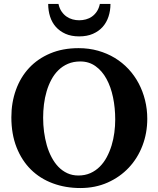

<svg xmlns="http://www.w3.org/2000/svg" viewBox="-20 -929 796 965"><path d="M559.1 -328.1Q559.1 -386.7 548.1 -439.7Q537.1 -492.7 515.1 -532.7Q493.2 -572.8 460.2 -596.4Q427.2 -620.1 383.8 -620.1Q349.1 -620.1 321.8 -608.4Q294.4 -596.7 273.7 -576.4Q252.9 -556.2 238.3 -528.8Q223.6 -501.5 214.4 -470Q205.1 -438.5 200.9 -404.5Q196.8 -370.6 196.8 -336.9Q196.8 -301.3 201.4 -266.1Q206.1 -231 215.3 -198.7Q224.6 -166.5 239.3 -138.7Q253.9 -110.8 273.4 -90.6Q293 -70.3 318.1 -58.6Q343.3 -46.9 374 -46.9Q407.2 -46.9 434.1 -58.8Q460.9 -70.8 481.4 -91.3Q502 -111.8 516.6 -139.2Q531.2 -166.5 540.8 -197.8Q550.3 -229 554.7 -262.5Q559.1 -295.9 559.1 -328.1ZM720.2 -332Q720.2 -260.3 696 -197Q671.9 -133.8 627.4 -86.4Q583 -39.1 521 -11.5Q459 16.1 383.8 16.1Q309.1 16.1 245.4 -7.6Q181.6 -31.2 135.5 -76.7Q89.4 -122.1 63.2 -188.5Q37.1 -254.9 37.1 -339.8Q37.1 -413.6 60.1 -477.3Q83 -541 126.2 -587.4Q169.4 -633.8 232.2 -660.4Q294.9 -687 375 -687Q426.8 -687 472.7 -674.1Q518.6 -661.1 556.9 -637.9Q595.2 -614.7 625.5 -582.3Q655.8 -549.8 676.8 -510.3Q697.8 -470.7 709 -425.5Q720.2 -380.4 720.2 -332ZM535.2 -909.2Q535.2 -875.5 525.4 -845.7Q515.6 -815.9 496.1 -793.9Q476.6 -772 447 -759Q417.5 -746.1 377.9 -746.1Q338.4 -746.1 309.3 -759Q280.3 -772 260.7 -793.9Q241.2 -815.9 231.7 -845.7Q222.2 -875.5 222.2 -909.2H273.9Q278.8 -886.7 289.6 -871.1Q300.3 -855.5 314.5 -845.7Q328.6 -835.9 345 -831.5Q361.3 -827.1 377.9 -827.1Q395 -827.1 411.6 -831.5Q428.2 -835.9 442.1 -845.7Q456.1 -855.5 466.6 -871.1Q477.1 -886.7 481.9 -909.2Z"/></svg>

Font: Charis SIL
Style: Bold
Weight: 700
Foundry: SIL International
Version: Version 4.112